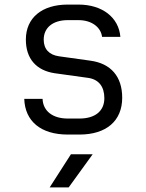

<svg xmlns="http://www.w3.org/2000/svg" viewBox="-20 -579 640 839"><path d="M276 9H327C445 9 514 -51 514 -152C514 -244 465 -302 374 -314L238 -333C195 -339 171 -364 171 -406C171 -458 211 -491 276 -491H323C382 -491 421 -459 426 -418H506C499 -502 428 -559 323 -559H276C163 -559 93 -501 93 -406C93 -322 139 -271 219 -259L363 -239C411 -233 436 -201 436 -150C436 -94 396 -61 327 -61H276C210 -61 168 -94 166 -147H86C89 -49 159 9 276 9ZM197 240H280L385 95H290Z"/></svg>

Font: JetBrains Mono Light
Style: Regular
Weight: 336
Monospace: yes
Designer: Philipp Nurullin, Konstantin Bulenkov
Foundry: JetBrains
Version: Version 2.305